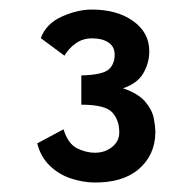

<svg xmlns="http://www.w3.org/2000/svg" viewBox="-20 -743 400 400"><path d="M174.8 -362.8Q151.9 -363.3 127.4 -371.3Q103 -379.4 84 -397.5Q64.9 -415.5 57.6 -444.3L112.3 -473.6Q122.1 -442.9 140.9 -433.8Q159.7 -424.8 177.7 -424.8Q198.7 -424.8 213.6 -436.8Q228.5 -448.7 228.5 -467.3Q228.5 -492.7 213.9 -508.8Q199.2 -524.9 149.4 -524.9V-585.9Q193.8 -586.9 206.8 -598.6Q219.7 -610.4 218.8 -631.8Q217.8 -647 205.1 -655Q192.4 -663.1 171.9 -663.1Q152.3 -663.1 137.7 -652.6Q123 -642.1 114.3 -627L64.9 -663.6Q76.2 -693.8 108.9 -708.5Q141.6 -723.1 171.4 -723.1Q223.6 -723.1 257.3 -699.2Q291 -675.3 291 -636.2Q291 -612.3 278.8 -590.8Q266.6 -569.3 236.3 -559.1Q268.6 -547.9 282.7 -531Q296.9 -514.2 300.3 -496.8Q303.7 -479.5 303.7 -466.3Q302.7 -419.4 269 -390.6Q235.4 -361.8 174.8 -362.8Z"/></svg>

Font: Pontano Sans SemiBold
Style: Regular
Weight: 600
Designer: Vernon Adams
Foundry: Vernon Adams
Version: Version 2.001